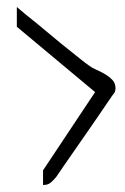

<svg xmlns="http://www.w3.org/2000/svg" viewBox="-20 -526 358 551"><path d="M252.9 -261.7 28.3 -449.2V-505.9Q36.1 -499 52.2 -485.8Q68.4 -472.7 88.9 -456.1Q109.4 -439.5 131.3 -420.9Q153.3 -402.3 173.8 -386.2Q194.3 -370.1 210.4 -356.9Q226.6 -343.8 235.4 -337.9Q244.1 -331.1 256.8 -325.7Q269.5 -320.3 281.7 -313Q293.9 -305.7 302.7 -296.4Q311.5 -287.1 311.5 -272.5Q311.5 -270.5 311 -267.1Q310.5 -263.7 309.6 -261.7Q302.7 -252.9 290 -233.9Q277.3 -214.8 260.7 -190.9Q244.1 -167 225.6 -140.1Q207 -113.3 190.4 -89.4Q173.8 -65.4 160.6 -46.4Q147.5 -27.3 141.6 -18.6Q132.8 -7.8 125 -1.5Q117.2 4.9 103.5 4.9V-37.1Z"/></svg>

Font: Annie Use Your Telescope
Style: Regular
Weight: 400
Version: Version 1.003 2001